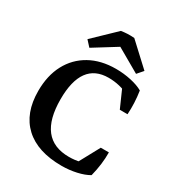

<svg xmlns="http://www.w3.org/2000/svg" viewBox="-161 -755 794 863"><g transform="rotate(30 235.5 -323.0)"><path d="M284.2 -652.8 397.9 -547.4 371.6 -517.1 221.2 -603.5ZM284.2 -652.8 276.9 -604 131.3 -513.7 104.5 -543 216.3 -650.4Q232.9 -652.8 248.8 -653.6Q264.6 -654.3 284.2 -652.8ZM288.1 8.3Q163.1 8.3 96.2 -53.7Q29.3 -115.7 29.3 -231.4Q29.3 -311 60.3 -369.4Q91.3 -427.7 148.4 -459.7Q205.6 -491.7 283.2 -491.7Q323.2 -491.7 361.3 -483.4Q399.4 -475.1 423.8 -460.9Q433.1 -399.9 429.2 -340.8H389.2L340.8 -450.2L385.7 -413.6Q333.5 -440.4 274.4 -440.4Q134.8 -440.4 134.8 -249Q134.8 -43 296.4 -43Q357.4 -43 407.7 -70.3L405.3 -37.6L338.9 -37.1L400.4 -150.4H442.4Q443.4 -90.3 426.3 -22.9Q401.4 -8.3 364.3 0Q327.1 8.3 288.1 8.3Z"/></g></svg>

Font: Markazi Text Medium
Style: Regular
Weight: 500
Designer: Borna Izadpanah (Arabic designer), Fiona Ross (Arabic design director) and Florian Runge (Latin designer)
Foundry: Borna Izadpanah and Florian Runge
Version: Version 1.001